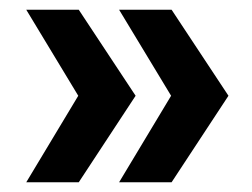

<svg xmlns="http://www.w3.org/2000/svg" viewBox="-20 -459 519 395"><path d="M142 -84 259 -262 142 -439H34L141 -262L34 -84ZM333 -84 450 -262 333 -439H225L332 -262L225 -84Z"/></svg>

Font: Argentum Sans Medium
Style: Regular
Weight: 500
Designer: Julieta Ulanovsky
Foundry: Julieta Ulanovsky
Version: Version 5.001;January 29, 2019;FontCreator 11.5.0.2425 64-bi